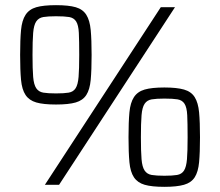

<svg xmlns="http://www.w3.org/2000/svg" viewBox="-20 -716 852 744"><path d="M197 -311Q148 -311 120.5 -319Q93 -327 79 -348Q65 -369 61.5 -406.5Q58 -444 58 -503Q58 -562 61.5 -599.5Q65 -637 79 -658.5Q93 -680 120.5 -688Q148 -696 197 -696Q246 -696 273.5 -688Q301 -680 314.5 -658.5Q328 -637 331.5 -599.5Q335 -562 335 -503Q335 -444 331.5 -406.5Q328 -369 314.5 -348Q301 -327 273.5 -319Q246 -311 197 -311ZM154 0 603 -688H658L209 0ZM197 -354Q228 -354 246 -357Q264 -360 273 -374Q282 -388 284.5 -418Q287 -448 287 -503Q287 -558 285.5 -588.5Q284 -619 275 -633Q266 -647 248 -650Q230 -653 197 -653Q166 -653 148 -650Q130 -647 120.5 -633Q111 -619 108.5 -588.5Q106 -558 106 -503Q106 -448 108.5 -418Q111 -388 120.5 -374Q130 -360 148 -357Q166 -354 197 -354ZM617 8Q568 8 540.5 0Q513 -8 499 -29Q485 -50 481.5 -87.5Q478 -125 478 -184Q478 -243 481.5 -280.5Q485 -318 499 -339.5Q513 -361 540.5 -369Q568 -377 617 -377Q665 -377 693 -369Q721 -361 734.5 -339.5Q748 -318 751.5 -280.5Q755 -243 755 -184Q755 -125 751.5 -87.5Q748 -50 734.5 -29Q721 -8 693 0Q665 8 617 8ZM617 -35Q648 -35 666 -38Q684 -41 693 -55Q702 -69 704.5 -99Q707 -129 707 -184Q707 -239 705.5 -269.5Q704 -300 695 -314Q686 -328 668 -331Q650 -334 617 -334Q586 -334 568 -331Q550 -328 540.5 -314Q531 -300 528.5 -269.5Q526 -239 526 -184Q526 -129 528.5 -99Q531 -69 540.5 -55Q550 -41 568 -38Q586 -35 617 -35Z"/></svg>

Font: Azeri Sans Light
Style: Regular
Weight: 300
Designer: Hector Gatti & Omnibus-Type (original fonts) / Cristiano Sobral (main changes and remastering)
Version: Version 1.000; ttfautohint (v1.6)